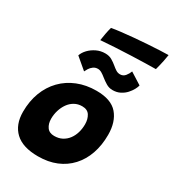

<svg xmlns="http://www.w3.org/2000/svg" viewBox="-225 -1072 1085 1204"><g transform="rotate(30 317.5 -470.0)"><path d="M242.5 10Q131.5 10 76.8 -41.5Q22 -93 22 -185.5Q22 -262.5 46 -325.8Q70 -389 114.5 -434.8Q159 -480.5 220.5 -505.2Q282 -530 356.5 -530Q463 -530 510 -475Q557 -420 557 -326.5Q557 -251 535.5 -189.2Q514 -127.5 473 -82.8Q432 -38 374 -14Q316 10 242.5 10ZM266.5 -151.5Q299 -151.5 323.5 -164.5Q348 -177.5 364.8 -199.8Q381.5 -222 390 -250.8Q398.5 -279.5 398.5 -311.5Q398.5 -348.5 382 -374.8Q365.5 -401 327 -401Q296.5 -401 272.2 -387.2Q248 -373.5 231.2 -349.8Q214.5 -326 205.5 -296.5Q196.5 -267 196.5 -236Q196.5 -199.5 213.8 -175.5Q231 -151.5 266.5 -151.5ZM145.5 -665Q153.5 -689 174.2 -710.8Q195 -732.5 224 -746.5Q253 -760.5 286.5 -760.5Q315 -760.5 335.5 -748.5Q356 -736.5 372.5 -722.5Q386.5 -710.5 400.5 -701.5Q414.5 -692.5 431 -692.5Q453.5 -692.5 467.5 -709.8Q481.5 -727 488.5 -746.5L572.5 -693.5Q570 -681 560.2 -662.8Q550.5 -644.5 534 -626.2Q517.5 -608 493.8 -595.8Q470 -583.5 439.5 -583.5Q414 -583.5 392.5 -596.5Q371 -609.5 353 -624Q338 -636.5 323.5 -645Q309 -653.5 295 -653.5Q276 -653.5 262 -643Q248 -632.5 239.5 -618.8Q231 -605 227 -596ZM610 -833.5Q583 -833.5 535.8 -832.2Q488.5 -831 431.8 -828.8Q375 -826.5 318.8 -823.5Q262.5 -820.5 217 -816.5Q221 -842.5 225.5 -867.2Q230 -892 237 -916.5Q263.5 -921.5 304 -926.2Q344.5 -931 391.8 -935.2Q439 -939.5 485.8 -942.5Q532.5 -945.5 571.8 -947.5Q611 -949.5 635 -949.5Q633.5 -936.5 626.8 -903.2Q620 -870 610 -833.5Z"/></g></svg>

Font: Grandstander Thin ExtraBold
Style: Italic
Weight: 800
Italic angle: -15°
Version: Version 1.200